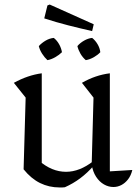

<svg xmlns="http://www.w3.org/2000/svg" viewBox="-20 -818 608 846"><path d="M464 -63 563 -69Q557 -44 544 -27.5Q531 -11 514.5 -2.5Q498 6 480 6Q458 6 438 -5.5Q418 -17 403.5 -39Q389 -61 384 -93L392 -388L341 -453Q400 -487 464 -495ZM266 7Q260 8 254.5 8Q249 8 243 8Q196 8 156.5 -11.5Q117 -31 84 -72L152 -110Q208 -61 271 -61Q331 -61 391 -108L393 -88Q365 -56 333.5 -32.5Q302 -9 266 7ZM84 -72 93 -388 41 -453Q103 -487 164 -495V-86ZM386 -681Q333 -693 280 -706.5Q227 -720 175 -737L189 -794L199 -798L393 -711ZM189 -553Q176 -565 165.5 -581.5Q155 -598 151 -615Q164 -629 181 -639Q198 -649 217 -651Q231 -640 240.5 -623Q250 -606 253 -588Q241 -576 223.5 -566Q206 -556 189 -553ZM358 -553Q344 -565 334.5 -581.5Q325 -598 321 -615Q333 -629 350.5 -639Q368 -649 386 -651Q400 -640 410 -623Q420 -606 422 -588Q411 -576 393.5 -566Q376 -556 358 -553Z"/></svg>

Font: Piazzolla 24pt
Style: Regular
Weight: 400
Designer: Juan Pablo del Peral
Foundry: Huerta Tipografica
Version: Version 2.005